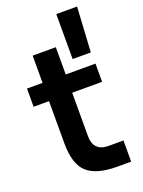

<svg xmlns="http://www.w3.org/2000/svg" viewBox="-161 -932 752 1012"><g transform="rotate(-20 215.5 -426.0)"><path d="M390.1 -606.9H288.1V-858.9H404.8ZM393.1 6.8H314.9Q199.2 6.8 147.2 -40.3Q95.2 -87.4 95.2 -204.1V-440.9H8.8V-543H96.2V-695.8H226.1V-543H393.1V-440.9H225.1V-194.8Q225.1 -154.8 246.6 -133.3Q268.1 -111.8 308.1 -111.8H393.1Z"/></g></svg>

Font: Sora SemiBold
Style: Regular
Weight: 600
Designer: Jonathan Barnbrook, Julián Moncada
Foundry: Barnbrook Fonts
Version: Version 2.000